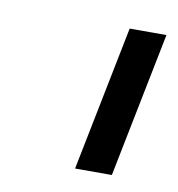

<svg xmlns="http://www.w3.org/2000/svg" viewBox="-46 -783 339 365"><g transform="rotate(10 124.0 -600.0)"><path d="M192 -460 248 -740H177L121 -460Z"/></g></svg>

Font: LVC Sans
Style: Italic
Weight: 400
Italic angle: -11.31°
Designer: Mike Abbink, Paul van der Laan, Pieter van Rosmalen
Foundry: Bold Monday
Version: Version 3.0